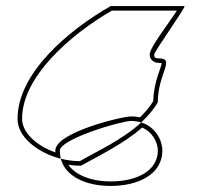

<svg xmlns="http://www.w3.org/2000/svg" viewBox="-20 -722 731 635"><path d="M38 -329C38 -267 107 -216 181 -197C179 -205 178 -215 178 -224C178 -262 380 -322 414 -322C426 -322 437 -320 447 -317C468 -337 488 -359 502 -384C502 -480 562 -529 505 -529C494 -529 490 -531 490 -542C490 -552 598 -702 590 -702H346C206 -622 38 -480 38 -329ZM53 -329C53 -468 212 -607 350 -687H565C538 -645 475 -564 475 -542C475 -523 491 -514 505 -514C510 -514 513 -513 515 -513C514 -500 488 -451 487 -388C475 -367 460 -351 443 -334C433 -336 424 -337 414 -337C383 -337 163 -284 163 -224V-218C100 -240 53 -284 53 -329ZM181 -197C197 -137 266 -107 346 -107C438 -107 517 -146 517 -224C517 -256 496 -302 447 -317C384 -259 299 -221 244 -189C224 -189 202 -192 181 -197ZM206 -177C221 -175 231 -174 244 -174H248L252 -176C304 -206 386 -244 450 -300C486 -285 502 -249 502 -224C502 -159 436 -122 346 -122C282 -122 229 -143 206 -177Z"/></svg>

Font: Ampere
Style: OuLn
Weight: 400
Version: Version 1